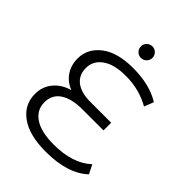

<svg xmlns="http://www.w3.org/2000/svg" viewBox="-247 -999 1129 1129"><g transform="rotate(45 317.0 -435.0)"><path d="M380 -794Q366 -780 346 -780Q326 -780 312 -794Q298 -808 298 -828Q298 -848 312 -862Q326 -876 346 -876Q366 -876 380 -862Q394 -848 394 -828Q394 -808 380 -794ZM586 -136 614 -80Q523 6 341 6Q203 6 129 -47.5Q55 -101 55 -189Q55 -252 92.5 -296Q130 -340 191 -357Q141 -376 113 -417.5Q85 -459 85 -515Q85 -597 155.5 -651.5Q226 -706 356 -706Q494 -706 584 -650L561 -591Q469 -643 359 -643Q262 -643 210.5 -606Q159 -569 159 -510Q159 -451 200.5 -419Q242 -387 318 -387H492V-323H315Q229 -323 179 -290.5Q129 -258 129 -194Q129 -131 183.5 -94Q238 -57 344 -57Q502 -57 586 -136Z"/></g></svg>

Font: Montserrat Alternates
Style: Regular
Weight: 400
Designer: Julieta Ulanovsky
Foundry: Julieta Ulanovsky
Version: Version 7.200;PS 007.200;hotconv 1.0.88;makeotf.lib2.5.64775